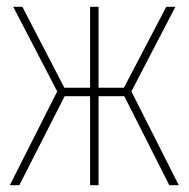

<svg xmlns="http://www.w3.org/2000/svg" viewBox="-20 -547 557 567"><path d="M9 0H37L171 -263H246V0H271V-263H347L480 0H508L368 -277L498 -527H471L346 -288H271V-527H246V-288H170L46 -527H19L149 -277Z"/></svg>

Font: Noto Sans Condensed Thin
Style: Regular
Weight: 100
Width: 3
Designer: Monotype Design Team
Foundry: Monotype Imaging Inc.
Version: Version 2.013